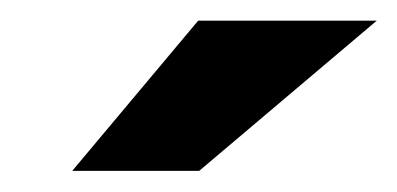

<svg xmlns="http://www.w3.org/2000/svg" viewBox="-20 -743 385 186"><path d="M172 -723H345L173 -577.5H50Z"/></svg>

Font: Public Sans ExtraBold
Style: Italic
Weight: 800
Italic angle: -8°
Designer: The Public Sans project authors (U.S. Web Design System). Libre Franklin designed by Pablo Impallari and Rodrigo Fuenzal
Version: Version 1.007; ttfautohint (v1.8.1) -l 8 -r 50 -G 200 -x 14 